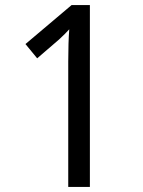

<svg xmlns="http://www.w3.org/2000/svg" viewBox="-20 -785 560 754"><path d="M333 -51H248V-543Q248 -581 249 -613Q250 -645 252 -670Q238 -654 212 -630L126 -556L80 -612L261 -765H333Z"/></svg>

Font: Noto Sans Tamil UI SemiCondensed
Style: Regular
Weight: 400
Width: 4
Designer: Jelle Bosma - Monotype Design Team
Foundry: Monotype Imaging Inc.
Version: Version 2.004; ttfautohint (v1.8.4.7-5d5b)